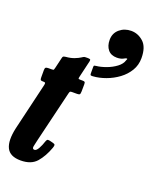

<svg xmlns="http://www.w3.org/2000/svg" viewBox="-163 -963 855 1069"><g transform="rotate(20 265.0 -428.5)"><path d="M64.5 -520H82Q93.5 -520 94.8 -523.2Q96 -526.5 98.5 -535.5L113 -597Q115 -606.5 118.2 -608.5Q121.5 -610.5 131.5 -612Q161.5 -614.5 182.2 -622.8Q203 -631 214.5 -638.5Q225 -645.5 229 -646.8Q233 -648 247.5 -648Q260 -648 263.8 -645.8Q267.5 -643.5 265.5 -634L242.5 -536Q240 -526 240.8 -523Q241.5 -520 252.5 -520H264.5Q274.5 -520 278 -517.5Q281.5 -515 281.5 -503.5L281 -460.5Q280.5 -446.5 277 -443.2Q273.5 -440 260.5 -440H231.5Q222.5 -440 220.2 -437Q218 -434 216 -426L143 -122Q138 -102.5 134.5 -84.2Q131 -66 145 -66Q156.5 -66 167.8 -86.2Q179 -106.5 186 -129Q189 -138 192.8 -141.8Q196.5 -145.5 208.5 -143L230 -137.5Q240 -134.5 241.2 -129.8Q242.5 -125 238 -112Q218 -56.5 186.5 -20.2Q155 16 92.5 16Q29.5 16 9.5 -24.5Q-10.5 -65 7 -143.5L73 -422.5Q75 -431.5 74 -435.8Q73 -440 62.5 -440H57.5Q48.5 -440 45.8 -443.2Q43 -446.5 43 -458.5V-501.5Q43 -513.5 48 -516.8Q53 -520 64.5 -520ZM329.5 -785Q329.5 -824.5 358 -848.8Q386.5 -873 426.5 -873Q467 -873 499 -844Q531 -815 531 -749Q531 -708 511 -674.8Q491 -641.5 458.2 -617.2Q425.5 -593 386.8 -578.8Q348 -564.5 310.5 -562Q301 -561.5 298 -563.2Q295 -565 295 -574.5V-612Q295 -619.5 298.5 -620.5Q302 -621.5 308.5 -622.5Q334.5 -625 366 -636.5Q397.5 -648 422.8 -666.8Q448 -685.5 455 -709.5Q461 -719 456 -719.8Q451 -720.5 443.5 -716Q435.5 -711 424.8 -708Q414 -705 400.5 -705Q366 -705 347.8 -727Q329.5 -749 329.5 -785Z"/></g></svg>

Font: Besley* Condensed
Style: Bold Italic
Weight: 700
Width: 3
Italic angle: -13°
Designer: Owen Earl
Foundry: indestructible type*
Version: Version 3.000; ttfautohint (v1.8.3)